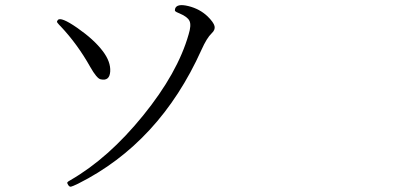

<svg xmlns="http://www.w3.org/2000/svg" viewBox="-20 -704 1540 735"><path d="M279.3 -1Q590.8 -157.2 751 -512.7Q771.5 -558.6 790 -576.2Q804.7 -589.8 801.3 -604Q797.9 -618.2 775.4 -640.6Q745.1 -669.9 701.2 -680.7Q657.2 -691.4 650.4 -670.9Q648.4 -664.1 650.9 -661.1Q653.3 -658.2 668 -652.3Q698.2 -639.6 705.6 -623.5Q712.9 -607.4 702.1 -572.3Q660.2 -424.8 527.8 -261.7Q395.5 -98.6 250 -14.6Q239.3 -8.8 237.8 -5.9Q236.3 -2.9 241.2 4.4Q246.1 11.7 251.5 10.7Q256.8 9.8 279.3 -1ZM373 -508.8Q339.8 -552.7 275.9 -597.2Q211.9 -641.6 201.2 -627Q197.3 -622.1 198.2 -619.6Q199.2 -617.2 207 -608.4Q210 -605.5 211.9 -603.5Q276.4 -535.2 325.2 -448.2Q350.6 -403.3 365.2 -400.4Q399.4 -392.6 401.9 -430.2Q404.3 -467.8 373 -508.8Z"/></svg>

Font: Bpmf GenWan Min R
Style: R
Weight: 400
Foundry: But Ko
Version: Version 1.320